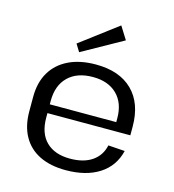

<svg xmlns="http://www.w3.org/2000/svg" viewBox="-114 -868 882 971"><g transform="rotate(15 326.5 -382.0)"><path d="M318 8Q238 8 181 -20Q124 -48 94 -102Q64 -156 64 -232V-308Q64 -383 95.5 -436.5Q127 -490 186.5 -519Q246 -548 329 -548Q453 -548 521 -481Q589 -414 589 -292V-247H138V-293H517L503 -275V-313Q503 -393 457 -438Q411 -483 331 -483Q248 -483 201.5 -437.5Q155 -392 155 -311V-223Q155 -141 199.5 -97.5Q244 -54 324 -54Q395 -54 439 -84Q483 -114 495 -169L582 -163Q562 -80 493 -36Q424 8 318 8ZM443 -705 230 -586 206 -625 401 -772Z"/></g></svg>

Font: Pathway Extreme 72pt Medium
Style: Regular
Weight: 500
Designer: Eduardo Rodriguez Tunni
Foundry: Eduardo Rodriguez Tunni
Version: Version 1.001;gftools[0.9.26]